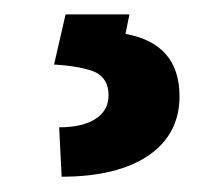

<svg xmlns="http://www.w3.org/2000/svg" viewBox="-20 -21 298 260"><path d="M155.3 -1.5H68.8L53.2 66.4C79.1 67.9 98.1 71.8 109.9 77.1C121.1 83 127 93.3 127 107.9C127 121.6 121.1 132.3 109.9 139.6C98.1 147.5 81.5 151.4 60.1 151.4L63.5 218.3C113.8 218.3 153.3 208.5 181.2 189.5C209 170.4 223.1 143.6 223.1 109.4C223.1 62 198.7 33.7 149.9 24.9Z"/></svg>

Font: Shabnam FD Medium
Style: Regular
Weight: 500
Foundry: DejaVu fonts team - Redesigned by Saber Rastikerdar - Based on Vazir font
Version: Version 5.00;October 20, 2019;FontCreator 12.0.0.2547 64-bit